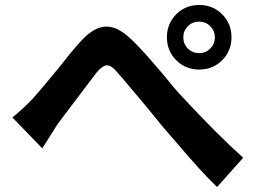

<svg xmlns="http://www.w3.org/2000/svg" viewBox="-20 -753 1040 773"><path d="M114 -358Q147 -395 219 -483Q264 -541 300 -581Q356 -646 409 -646Q455 -646 507 -596Q543 -562 585 -513.5Q627 -465 637 -453Q680 -399 714 -363Q855 -211 959 -118L854 0Q792 -59 693 -176L636 -242Q583 -306 564 -330Q544 -353 508 -396.5Q472 -440 451 -463Q429 -490 411 -490Q393 -490 368 -460L213 -255L180 -203Q161 -172 150 -156L30 -280Q73 -315 114 -358ZM782 -539Q808 -539 826.5 -557.5Q845 -576 845 -603Q845 -629 826.5 -647.5Q808 -666 782 -666Q755 -666 736.5 -647.5Q718 -629 718 -603Q718 -576 736.5 -557.5Q755 -539 782 -539ZM782 -733Q837 -733 874.5 -695.5Q912 -658 912 -603Q912 -548 874.5 -510.5Q837 -473 782 -473Q727 -473 689.5 -510.5Q652 -548 652 -603Q652 -658 689.5 -695.5Q727 -733 782 -733Z"/></svg>

Font: Merged Yaku Han JP
Style: Bold
Weight: 700
Designer: Ryoko NISHIZUKA 西塚涼子 (kana, bopomofo & ideographs); Paul D. Hunt (Latin, Greek & Cyrillic); Sandoll Communications 산돌커뮤니
Foundry: Adobe
Version: Version 2.004